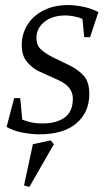

<svg xmlns="http://www.w3.org/2000/svg" viewBox="-20 -522 420 759"><path d="M136 9Q106 9 70.5 2.5Q35 -4 6 -20L36 -134H60L68 -49Q84 -43 102.5 -38.5Q121 -34 148 -34Q202 -34 235 -57Q268 -80 268 -133Q268 -156 253.5 -174.5Q239 -193 207 -207L132 -241Q110 -251 88 -276Q66 -301 66 -344Q66 -388 88.5 -424Q111 -460 152.5 -481Q194 -502 249 -502Q276 -502 308.5 -495.5Q341 -489 369 -474L336 -375H313L306 -447Q294 -453 274 -457Q254 -461 240 -461Q187 -461 155.5 -435.5Q124 -410 124 -373Q124 -344 140.5 -328Q157 -312 188 -296L258 -262Q290 -246 311.5 -222Q333 -198 333 -150Q333 -78 282 -34.5Q231 9 136 9ZM96 217 75 211 110 48 180 33 193 48Z"/></svg>

Font: Manuale Light
Style: Italic
Weight: 300
Italic angle: -11°
Version: Version 1.002